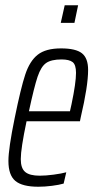

<svg xmlns="http://www.w3.org/2000/svg" viewBox="-20 -702 360 730"><path d="M12 -90Q12 -137 36 -254Q59 -367 76 -418.5Q93 -470 123.5 -494Q154 -518 212 -518Q268 -518 291.5 -499.5Q315 -481 315 -436Q315 -375 287 -256L284 -241H81Q59 -137 59 -97Q59 -62 76 -48Q93 -34 131 -34Q154 -34 184 -38Q214 -42 232 -47L222 -4Q205 1 177.5 4.5Q150 8 126 8Q65 8 38.5 -14Q12 -36 12 -90ZM246 -279 252 -306Q269 -387 269 -425Q269 -456 256 -466Q243 -476 214 -476Q175 -476 155.5 -462.5Q136 -449 123 -410.5Q110 -372 90 -279ZM211 -615 226 -682H277L263 -615Z"/></svg>

Font: Saira Ultra Condensed Light
Style: Italic
Weight: 300
Width: 1
Italic angle: -12°
Designer: Hector Gatti with collaboration of the Omnibus-Type team
Foundry: Omnibus-Type
Version: Version 1.001; ttfautohint (v1.8)